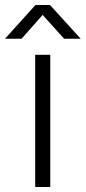

<svg xmlns="http://www.w3.org/2000/svg" viewBox="-63 -744 341 764"><path d="M77 0V-526H137V0ZM-43 -590 78 -724H136L258 -590H192L91 -702H122L23 -590Z"/></svg>

Font: Archivo SemiExpanded ExtraLight
Style: Regular
Weight: 250
Width: 6
Designer: Hector Gatti
Foundry: Omnibus-Type
Version: Version 2.001